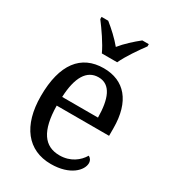

<svg xmlns="http://www.w3.org/2000/svg" viewBox="-188 -866 873 975"><g transform="rotate(30 248.5 -378.0)"><path d="M210 -606H300C320 -651 365 -715 393 -753V-766H355C321 -739 282 -704 255 -670C227 -704 189 -739 155 -766H116V-753C145 -715 190 -651 210 -606ZM266 10C379 10 432 -49 432 -90C432 -107 422 -119 412 -123C390 -85 346 -50 282 -50C193 -50 146 -115 144 -262H451V-306C451 -464 378 -546 257 -546C125 -546 50 -451 50 -264C50 -91 130 10 266 10ZM356 -314H146C151 -430 188 -493 257 -493C329 -493 355 -421 356 -314Z"/></g></svg>

Font: Noto Serif Thai SemiCondensed
Style: Regular
Weight: 400
Width: 4
Designer: Monotype Design Team
Foundry: Monotype Imaging Inc.
Version: Version 2.002